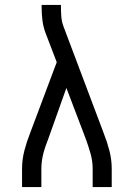

<svg xmlns="http://www.w3.org/2000/svg" viewBox="-20 -755 540 775"><path d="M69 0V-74Q69 -111 78.5 -147.5Q88 -184 102 -219L209 -504L163 -624Q154 -649 151 -675Q148 -701 148 -728V-735H226V-728Q226 -708 227.5 -688Q229 -668 236 -649L398 -219Q412 -184 421.5 -147.5Q431 -111 431 -74V0H354V-74Q354 -105 345.5 -135Q337 -165 326 -195L248 -400L175 -195Q169 -180 164 -165.5Q159 -151 155 -135.5Q151 -120 149 -104.5Q147 -89 147 -74V0Z"/></svg>

Font: Iosevka Curly Slab
Style: Regular
Weight: 400
Monospace: yes
Designer: Belleve Invis
Foundry: Belleve Invis
Version: Version 22.1.2; ttfautohint (v1.8.4)